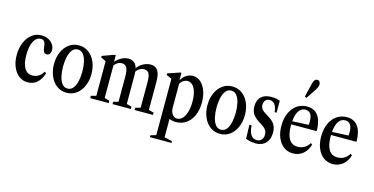

<svg xmlns="http://www.w3.org/2000/svg" viewBox="-99 -1369 4160 2135"><g transform="rotate(15 1981.0 -301.0)"><path d="M227 10.5Q170.5 10.5 126.8 -23Q83 -56.5 58 -116Q33 -175.5 33 -253Q33 -334.5 60.5 -398.2Q88 -462 136 -498.2Q184 -534.5 246 -534.5Q289.5 -534.5 324 -517Q358.5 -499.5 378.5 -470Q398.5 -440.5 398.5 -405Q398.5 -377 386.2 -361Q374 -345 353 -345Q329 -345 318.8 -362.2Q308.5 -379.5 306 -409Q301.5 -454.5 289.5 -474.5Q277.5 -494.5 249 -494.5Q195.5 -494.5 165.8 -436.8Q136 -379 136 -280.5Q136 -181.5 167.2 -129Q198.5 -76.5 257.5 -76.5Q296.5 -76.5 327.5 -94.8Q358.5 -113 383.5 -154L401.5 -139.5Q354.5 10.5 227 10.5Z M675 10.5Q610 10.5 561.5 -25.8Q513 -62 486.2 -123.8Q459.5 -185.5 459.5 -262Q459.5 -339 486.2 -400.5Q513 -462 561.5 -498.2Q610 -534.5 675 -534.5Q740.5 -534.5 789 -498.2Q837.5 -462 864.2 -400.5Q891 -339 891 -262Q891 -185.5 864.2 -123.8Q837.5 -62 789 -25.8Q740.5 10.5 675 10.5ZM675 -37Q713.5 -37 738 -68.2Q762.5 -99.5 774.2 -150.8Q786 -202 786 -262.5Q786 -323 774.5 -374Q763 -425 738.5 -456Q714 -487 675 -487Q636.5 -487 611.8 -456Q587 -425 575.5 -373.8Q564 -322.5 564 -262Q564 -201.5 575.5 -150.2Q587 -99 611.5 -68Q636 -37 675 -37Z M947 0V-26.5L1006 -43V-441L947.5 -469V-486L1080.5 -534.5H1098V-458.5Q1129 -494 1167.8 -514.2Q1206.5 -534.5 1244.5 -534.5Q1326.5 -534.5 1348 -452.5Q1377.5 -492 1418.5 -513.2Q1459.5 -534.5 1501.5 -534.5Q1557.5 -534.5 1583.8 -495Q1610 -455.5 1611 -371.5V-42.5L1669.5 -26.5V0H1458.5V-26.5L1516.5 -42.5V-335Q1516.5 -406 1500 -435.8Q1483.5 -465.5 1443.5 -465.5Q1391 -465.5 1354.5 -414.5Q1356.5 -396 1356.5 -374.5V-42.5L1414.5 -26.5V0H1203.5V-26.5L1261.5 -42.5V-333Q1261.5 -404 1244 -435Q1226.5 -466 1187.5 -466Q1137.5 -466 1102 -418V-43L1159.5 -26.5V0Z M1700 247.5V226.5L1763 207V-442L1701.5 -469V-487L1841.5 -534.5H1854V-453H1857.5Q1881 -494 1916 -514.2Q1951 -534.5 1988 -534.5Q2038.5 -534.5 2077.2 -500.5Q2116 -466.5 2137.8 -407.2Q2159.5 -348 2159.5 -272Q2159.5 -188 2131.2 -124.2Q2103 -60.5 2052.5 -25Q2002 10.5 1934.5 10.5Q1895 10.5 1858.5 -5V207L1948.5 226.5V247.5ZM1937 -29.5Q1972.5 -29.5 1999 -58.2Q2025.5 -87 2040.5 -138Q2055.5 -189 2055.5 -255.5Q2055.5 -352.5 2025.5 -408.5Q1995.5 -464.5 1944.5 -464.5Q1919.5 -464.5 1895 -448Q1870.5 -431.5 1860.5 -407V-132Q1860.5 -88 1882.8 -58.8Q1905 -29.5 1937 -29.5Z M2441.5 10.5Q2376.5 10.5 2328 -25.8Q2279.5 -62 2252.8 -123.8Q2226 -185.5 2226 -262Q2226 -339 2252.8 -400.5Q2279.5 -462 2328 -498.2Q2376.5 -534.5 2441.5 -534.5Q2507 -534.5 2555.5 -498.2Q2604 -462 2630.8 -400.5Q2657.5 -339 2657.5 -262Q2657.5 -185.5 2630.8 -123.8Q2604 -62 2555.5 -25.8Q2507 10.5 2441.5 10.5ZM2441.5 -37Q2480 -37 2504.5 -68.2Q2529 -99.5 2540.8 -150.8Q2552.5 -202 2552.5 -262.5Q2552.5 -323 2541 -374Q2529.5 -425 2505 -456Q2480.5 -487 2441.5 -487Q2403 -487 2378.2 -456Q2353.5 -425 2342 -373.8Q2330.5 -322.5 2330.5 -262Q2330.5 -201.5 2342 -150.2Q2353.5 -99 2378 -68Q2402.5 -37 2441.5 -37Z M2853 10.5Q2826 10.5 2794 4.5Q2762 -1.5 2738.5 -11.5L2733 -172H2758.5Q2768 -28 2856 -28Q2889.5 -28 2909.5 -50.8Q2929.5 -73.5 2929.5 -110.5Q2929.5 -141 2914.5 -163.2Q2899.5 -185.5 2862.5 -209.5L2827.5 -231.5Q2777.5 -263 2755.5 -299Q2733.5 -335 2733.5 -386Q2733.5 -458 2774.2 -496.2Q2815 -534.5 2892 -534.5Q2921 -534.5 2947.8 -529.8Q2974.5 -525 2990.5 -517V-380H2968Q2956.5 -496.5 2880.5 -496.5Q2851 -496.5 2833.2 -477Q2815.5 -457.5 2815.5 -425Q2815.5 -396.5 2831.2 -375.5Q2847 -354.5 2885 -332L2921.5 -309Q2968 -280.5 2989 -244.2Q3010 -208 3010 -154.5Q3010 -78 2968.2 -33.8Q2926.5 10.5 2853 10.5Z M3281.5 10.5Q3220.5 10.5 3175.2 -22.8Q3130 -56 3104.8 -115.8Q3079.5 -175.5 3079.5 -254Q3079.5 -337.5 3107.5 -400.5Q3135.5 -463.5 3185.8 -499Q3236 -534.5 3302 -534.5Q3385 -534.5 3429 -475.8Q3473 -417 3475 -303.5L3469.5 -297H3181.5Q3181 -292 3181 -286.5Q3181 -74.5 3312.5 -74.5Q3399.5 -74.5 3447.5 -152.5L3464.5 -137Q3443 -67 3395 -28.2Q3347 10.5 3281.5 10.5ZM3293 -495.5Q3246 -495.5 3217.8 -453.2Q3189.5 -411 3183 -333L3370.5 -341.5Q3373 -353 3373 -380.5Q3373 -495.5 3293 -495.5ZM3268 -624.5 3248 -635.5 3287 -795.5Q3293 -821.5 3305.2 -836Q3317.5 -850.5 3337.5 -850.5Q3351.5 -850.5 3361 -838Q3370.5 -825.5 3370.5 -806.5Q3370.5 -779.5 3345.5 -741.5Z M3739.5 10.5Q3678.5 10.5 3633.2 -22.8Q3588 -56 3562.8 -115.8Q3537.5 -175.5 3537.5 -254Q3537.5 -337.5 3565.5 -400.5Q3593.5 -463.5 3643.8 -499Q3694 -534.5 3760 -534.5Q3843 -534.5 3887 -475.8Q3931 -417 3933 -303.5L3927.5 -297H3639.5Q3639 -292 3639 -286.5Q3639 -74.5 3770.5 -74.5Q3857.5 -74.5 3905.5 -152.5L3922.5 -137Q3901 -67 3853 -28.2Q3805 10.5 3739.5 10.5ZM3751 -495.5Q3704 -495.5 3675.8 -453.2Q3647.5 -411 3641 -333L3828.5 -341.5Q3831 -353 3831 -380.5Q3831 -495.5 3751 -495.5Z"/></g></svg>

Font: Libre Caslon Condensed Medium
Style: Regular
Weight: 500
Designer: Pablo Impallari, Rodrigo Fuenzalida, Katja Schimmel, Ertekin Erdin
Foundry: Pablo Impallari, Rodrigo Fuenzalida
Version: Version 2.000; ttfautohint (v1.8.4.7-5d5b);gftools[0.9.33]